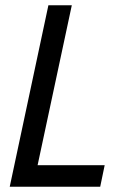

<svg xmlns="http://www.w3.org/2000/svg" viewBox="-20 -710 494 730"><path d="M17 0 164 -690H253L123 -82H378L361 0Z"/></svg>

Font: Radio Canada Condensed
Style: Italic
Weight: 400
Width: 3
Italic angle: -12°
Designer: Charles Daoud, Etienne Aubert Bonn, Alexandre Saumier Demers, Jacques Le Bailly
Foundry: Radio-Canada
Version: Version 2.104; ttfautohint (v1.8.4.7-5d5b);gftools[0.9.28.de